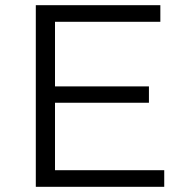

<svg xmlns="http://www.w3.org/2000/svg" viewBox="-20 -720 699 740"><path d="M118 0H613V-64H192V-324H554V-387H192V-636H598V-700H118Z"/></svg>

Font: Malon Grotesk
Style: Regular
Weight: 400
Designer: Julieta Ulanovsky
Foundry: Julieta Ulanovsky
Version: Version 7.200